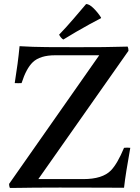

<svg xmlns="http://www.w3.org/2000/svg" viewBox="-20 -931 696 952"><path d="M617 -679 170 -43H393Q488 -43 530 -86Q562 -119 595 -198Q611 -200 626 -198Q615 -136 607 -86.5Q599 -37 595 0Q580 0 502.5 -0.5Q425 -1 276 -1Q197 -1 151 -0.5Q105 0 78 0.5Q51 1 29 1Q25 -8 25 -19L472 -657H254Q178 -657 142 -622Q110 -591 87 -519Q71 -518 53 -519Q61 -569 67 -614Q73 -659 77 -702Q142 -698 212.5 -697.5Q283 -697 362 -697Q443 -697 491.5 -697.5Q540 -698 568 -699Q596 -700 613 -700Q615 -696 616 -690.5Q617 -685 617 -679ZM481 -844V-841Q459 -830 425.5 -811.5Q392 -793 356.5 -772.5Q321 -752 294 -735Q283 -741 273 -759Q307 -794 343 -836Q379 -878 407 -911Q423 -911 444.5 -889.5Q466 -868 481 -844Z"/></svg>

Font: Tiro Devanagari Hindi
Style: Regular
Weight: 400
Designer: Devanagari: John Hudson & Fiona Ross. Latin: John Hudson.
Foundry: Tiro Typeworks Ltd.
Version: Version 1.52